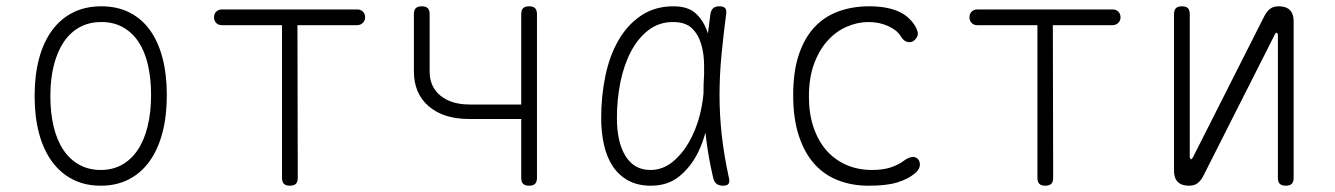

<svg xmlns="http://www.w3.org/2000/svg" viewBox="-20 -580 4240 610"><path d="M300 10Q250 10 211 -10Q172 -30 145 -67Q118 -104 104 -156.5Q90 -209 90 -275Q90 -341 104 -393.5Q118 -446 145 -483Q172 -520 211.5 -540Q251 -560 302 -560Q353 -560 392 -540Q431 -520 457 -483.5Q483 -447 496.5 -395Q510 -343 510 -278Q510 -211 496 -158Q482 -105 455 -67.5Q428 -30 389 -10Q350 10 300 10ZM300 -40Q338 -40 367.5 -56.5Q397 -73 417.5 -103.5Q438 -134 449 -178.5Q460 -223 460 -278Q460 -331 450 -374Q440 -417 420 -447Q400 -477 370.5 -493.5Q341 -510 302 -510Q263 -510 233 -493.5Q203 -477 182.5 -446.5Q162 -416 151 -372.5Q140 -329 140 -275Q140 -221 150.5 -177.5Q161 -134 181.5 -103.5Q202 -73 232 -56.5Q262 -40 300 -40Z M876 -500H685Q674 -500 667 -507Q660 -514 660 -525Q660 -536 667 -543Q674 -550 685 -550H1115Q1126 -550 1133 -543Q1140 -536 1140 -525Q1140 -514 1132.5 -507Q1125 -500 1114 -500H925L926 -15Q926 -2 920 4Q914 10 901 10Q888 10 882 4Q876 -2 876 -15Z M1661 10Q1648 10 1642 4Q1636 -2 1636 -15V-202H1470Q1389 -202 1342 -242.5Q1295 -283 1295 -353V-535Q1295 -548 1301 -554Q1307 -560 1320 -560Q1333 -560 1339 -554Q1345 -548 1345 -535V-353Q1345 -304 1379.5 -276Q1414 -248 1472 -248H1636V-535Q1636 -548 1642 -554Q1648 -560 1661 -560Q1674 -560 1680 -554Q1686 -548 1686 -535V-15Q1686 -2 1680 4Q1674 10 1661 10Z M2048 10Q2006 10 1976 -6.5Q1946 -23 1927 -51.5Q1908 -80 1899 -119.5Q1890 -159 1890 -205Q1890 -275 1903.5 -339.5Q1917 -404 1945.5 -453Q1974 -502 2017.5 -531Q2061 -560 2120 -560Q2167 -560 2192 -536Q2217 -512 2229 -474V-472Q2233 -503 2237 -535Q2239 -548 2246 -554Q2253 -560 2266 -560Q2279 -560 2284 -554Q2289 -548 2287 -535Q2278 -466 2272 -403Q2266 -340 2266 -278Q2266 -216 2273 -151.5Q2280 -87 2296 -14Q2299 -2 2294.5 4Q2290 10 2277 10Q2264 10 2256.5 4Q2249 -2 2246 -14Q2229 -87 2222 -152Q2222 -155 2221 -158Q2212 -125 2198 -96Q2175 -50 2138.5 -20Q2102 10 2048 10ZM2046 -40Q2085 -40 2116 -65Q2147 -90 2169 -128.5Q2191 -167 2203 -213Q2212 -249 2215 -282Q2215 -313 2217 -345V-371Q2217 -408 2208 -439Q2199 -470 2178.5 -490Q2158 -510 2118 -510Q2074 -510 2040.5 -484.5Q2007 -459 1984.5 -416Q1962 -373 1951 -318.5Q1940 -264 1940 -205Q1940 -128 1967.5 -84Q1995 -40 2046 -40Z M2500 -278Q2500 -353 2518 -406.5Q2536 -460 2568 -494Q2600 -528 2644.5 -544Q2689 -560 2741 -560Q2773 -560 2797.5 -555Q2822 -550 2839 -541.5Q2856 -533 2867.5 -522Q2879 -511 2886 -500Q2900 -477 2894.5 -465Q2889 -453 2879 -448Q2869 -444 2859 -448Q2849 -452 2841 -466Q2829 -485 2801 -497.5Q2773 -510 2739 -510Q2705 -510 2671 -495.5Q2637 -481 2610 -451.5Q2583 -422 2566.5 -377.5Q2550 -333 2550 -273Q2550 -219 2564.5 -176Q2579 -133 2605 -103Q2631 -73 2668 -56.5Q2705 -40 2751 -40Q2786 -40 2811 -48.5Q2836 -57 2854 -71Q2865 -79 2876.5 -81Q2888 -83 2896 -75Q2900 -71 2901.5 -65.5Q2903 -60 2902.5 -54.5Q2902 -49 2899 -43.5Q2896 -38 2891 -33Q2879 -22 2864 -14Q2849 -6 2831 -0.5Q2813 5 2790.5 7.5Q2768 10 2739 10Q2687 10 2643 -7Q2599 -24 2567.5 -59Q2536 -94 2518 -148.5Q2500 -203 2500 -278Z M3276 -500H3085Q3074 -500 3067 -507Q3060 -514 3060 -525Q3060 -536 3067 -543Q3074 -550 3085 -550H3515Q3526 -550 3533 -543Q3540 -536 3540 -525Q3540 -514 3532.5 -507Q3525 -500 3514 -500H3325L3326 -15Q3326 -2 3320 4Q3314 10 3301 10Q3288 10 3282 4Q3276 -2 3276 -15Z M3710 -37V-535Q3710 -548 3716 -554Q3722 -560 3735 -560Q3748 -560 3754 -554Q3760 -548 3760 -535V-80Q3762 -74 3764 -74Q3766 -74 3767 -76L3770 -80L3996 -527Q4004 -543 4014.5 -551.5Q4025 -560 4043 -560Q4066 -560 4078 -548Q4090 -536 4090 -513V-15Q4090 -2 4084 4Q4078 10 4065 10Q4052 10 4046 4Q4040 -2 4040 -15V-470Q4038 -476 4036 -476Q4034 -476 4033 -475L4030 -470L3804 -23Q3796 -7 3785.5 1.5Q3775 10 3757 10Q3734 10 3722 -2Q3710 -14 3710 -37Z"/></svg>

Font: Maple Mono NL Thin
Style: Regular
Weight: 250
Monospace: yes
Designer: subframe7536
Version: Version 7.000